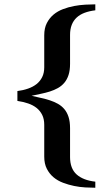

<svg xmlns="http://www.w3.org/2000/svg" viewBox="-20 -695 519 894"><path d="M423.8 179.2V150.9Q367.2 144.5 336.7 117.2Q306.2 89.8 306.2 36.1V-98.1Q306.2 -128.9 299.1 -150.6Q292 -172.4 279.3 -187.3Q266.6 -202.1 249.5 -211.7Q232.4 -221.2 212.4 -227.8Q192.4 -234.4 170.7 -239Q148.9 -243.7 127 -249Q148.9 -253.9 170.7 -258.3Q192.4 -262.7 212.4 -269Q232.4 -275.4 249.5 -284.9Q266.6 -294.4 279.3 -309.3Q292 -324.2 299.1 -345.7Q306.2 -367.2 306.2 -397.9V-532.2Q306.2 -559.1 314 -579.1Q321.8 -599.1 336.7 -613Q351.6 -627 373.5 -635.3Q395.5 -643.6 423.8 -647V-674.8Q402.8 -674.8 377.2 -673.3Q351.6 -671.9 325.2 -667Q298.8 -662.1 273.7 -652.6Q248.5 -643.1 229.2 -627Q210 -610.8 198 -587.4Q186 -564 186 -530.8V-381.8Q186 -355.5 176.5 -336.2Q167 -316.9 150.4 -303.7Q133.8 -290.5 110.8 -282.5Q87.9 -274.4 61 -271V-225.1Q87.9 -221.2 110.8 -213.4Q133.8 -205.6 150.4 -192.4Q167 -179.2 176.5 -159.9Q186 -140.6 186 -113.8V34.2Q186 67.4 198 90.8Q210 114.3 229.2 130.4Q248.5 146.5 273.7 156Q298.8 165.5 325.2 170.9Q351.6 176.3 377.4 177.7Q403.3 179.2 423.8 179.2Z"/></svg>

Font: Galatia SIL
Style: Bold
Weight: 700
Designer: Development by SIL's NRSI team
Version: Version 2.1